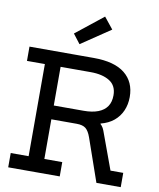

<svg xmlns="http://www.w3.org/2000/svg" viewBox="-105 -1096 978 1178"><g transform="rotate(10 383.5 -507.0)"><path d="M463 -397Q493.5 -391.5 523 -373Q552.5 -354.5 563.5 -323.5L649.5 -89H729V0H577.5L484.5 -267Q471 -305.5 452 -320.8Q433 -336 395.5 -336H357ZM293.5 -663V-752H428.5Q557.5 -752 622.5 -699.8Q687.5 -647.5 687.5 -554Q687.5 -507.5 670.5 -468.5Q653.5 -429.5 620.5 -402.2Q587.5 -375 539.5 -363V-346.5L417 -336H224V-422H424Q477 -422 513.8 -436.2Q550.5 -450.5 569 -478Q587.5 -505.5 587.5 -547Q587.5 -607.5 543.2 -635.2Q499 -663 425 -663ZM28 -663V-752H349V-663H237.5V-89H349V0H28V-89H139.5V-663ZM453 -1014 510 -943 327.5 -820 282.5 -878.5Z"/></g></svg>

Font: Hepta Slab Medium
Style: Regular
Weight: 500
Designer: Michael LaGattuta
Foundry: Michael LaGattuta
Version: Version 1.102